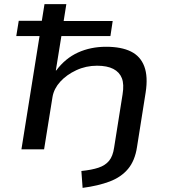

<svg xmlns="http://www.w3.org/2000/svg" viewBox="-20 -725 824 932"><path d="M381 187 375 105Q425 100 458 89Q491 78 509.5 55.5Q528 33 534 -9L575 -267Q583 -316 571.5 -345.5Q560 -375 530 -390.5Q500 -406 451 -406Q397 -406 350 -384Q303 -362 272.5 -328.5Q242 -295 235 -255L194 0H84L172 -550H59L71 -624H183L196 -705H302L289 -623H527L516 -550H278L251 -383H253Q297 -442 358.5 -470Q420 -498 495 -498Q569 -498 615.5 -475Q662 -452 680.5 -402.5Q699 -353 687 -276L645 -11Q635 55 601.5 95Q568 135 512.5 156Q457 177 381 187Z"/></svg>

Font: Nunito Sans 7pt Expanded Medium
Style: Italic
Weight: 500
Width: 7
Italic angle: -9°
Designer: Vernon Adams
Foundry: Vernon Adams
Version: Version 3.101;gftools[0.9.27]